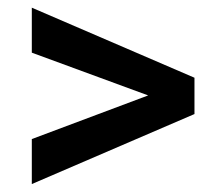

<svg xmlns="http://www.w3.org/2000/svg" viewBox="-20 -558 561 498"><path d="M364.3 -310.5 62.5 -421.4V-538.1L484.4 -356.4V-262.2L62.5 -80.6V-197.3Z"/></svg>

Font: RobotoDraft Medium
Style: Regular
Weight: 500
Version: Version 2.001152; 2014